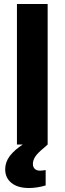

<svg xmlns="http://www.w3.org/2000/svg" viewBox="-20 -725 324 963"><path d="M65 0V-705H219V0ZM125 218Q69 218 37.5 192.5Q6 167 6 124Q6 88 29.5 57Q53 26 100 -4L132 -25L175 -4L219 0L200 17Q169 42 157 60.5Q145 79 145 97Q145 113 154.5 122Q164 131 181 131Q188 131 194 130Q200 129 209 128V205Q190 211 168 214.5Q146 218 125 218Z"/></svg>

Font: TikTok Sans 24pt
Style: Bold
Weight: 700
Version: Version 4.000